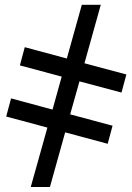

<svg xmlns="http://www.w3.org/2000/svg" viewBox="-20 -751 543 787"><path d="M498 -445.8 478 -371.6 305.7 -417.5 267.6 -282.2 441.4 -235.8 421.4 -161.6 247.1 -208.5 184.6 15.6H106L174.3 -228L5.4 -273.4L25.4 -347.7L195.3 -301.8L232.9 -437L61.5 -482.9L81.5 -557.6L253.9 -511.2L315.4 -731.4H393.1L326.2 -491.7Z"/></svg>

Font: Liberation Sans
Style: Regular
Weight: 400
Designer: Steve Matteson
Foundry: Ascender Corporation
Version: Version 2.00.1